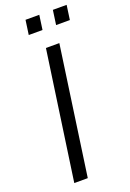

<svg xmlns="http://www.w3.org/2000/svg" viewBox="-169 -958 686 1016"><g transform="rotate(-20 174.0 -450.0)"><path d="M63.5 0 167 -723H242.5L139.5 0ZM259 -818.5 270.5 -900H348L336.5 -818.5ZM105 -818.5 116.5 -900H194L182.5 -818.5Z"/></g></svg>

Font: Public Sans Light
Style: Italic
Weight: 300
Italic angle: -8°
Designer: The Public Sans project authors (U.S. Web Design System). Libre Franklin designed by Pablo Impallari and Rodrigo Fuenzal
Version: Version 1.007; ttfautohint (v1.8.1) -l 8 -r 50 -G 200 -x 14 